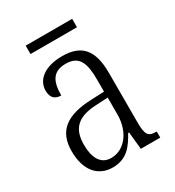

<svg xmlns="http://www.w3.org/2000/svg" viewBox="-166 -766 795 873"><g transform="rotate(-30 231.5 -329.0)"><path d="M103 -624H347V-668H103ZM170 10C245 10 277 -36 308 -91H313L322 0H424V-32H421C381 -32 369 -45 369 -110V-372C369 -495 321 -544 222 -544C132 -544 79 -503 79 -445C79 -409 97 -391 130 -391C130 -464 151 -506 219 -506C290 -506 307 -458 307 -372V-309L238 -306C107 -301 44 -253 44 -148C44 -41 98 10 170 10ZM185 -31C131 -31 107 -77 107 -145C107 -225 143 -270 248 -274L308 -277V-188C308 -101 258 -31 185 -31Z"/></g></svg>

Font: Noto Serif Georgian Condensed Light
Style: Regular
Weight: 300
Width: 3
Designer: Monotype Design Team, Akaki Razmadze
Foundry: Google LLC
Version: Version 2.003